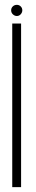

<svg xmlns="http://www.w3.org/2000/svg" viewBox="-20 -772 148 792"><path d="M30.5 0H67V-675H30.5ZM49.5 -706Q59 -706 65.5 -713.2Q72 -720.5 72 -729.5Q72 -739 65.5 -745.5Q59 -752 49.5 -752Q39.5 -752 32.8 -745.5Q26 -739 26 -729.5Q26 -719.5 33.2 -712.8Q40.5 -706 49.5 -706Z"/></svg>

Font: Anybody ExtraCondensed ExtraLight
Style: Regular
Weight: 250
Width: 2
Version: Version 1.113;gftools[0.9.25]